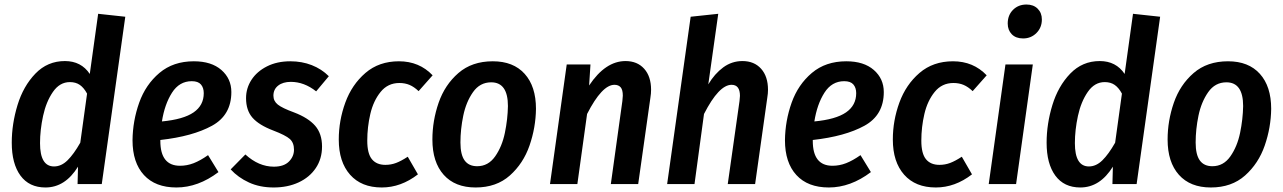

<svg xmlns="http://www.w3.org/2000/svg" viewBox="-20 -814 5674 849"><path d="M534 -740 430 0H323L325 -77Q268 15 181 15Q109 15 70.5 -37.5Q32 -90 32 -183Q32 -266 57.5 -349.5Q83 -433 136.5 -488.5Q190 -544 267 -544Q339 -544 377 -487L414 -753ZM157 -181Q157 -78 219 -78Q251 -78 278.5 -105Q306 -132 335 -183L365 -400Q351 -426 333 -438.5Q315 -451 289 -451Q244 -451 214 -407.5Q184 -364 170.5 -301.5Q157 -239 157 -181Z M1003 -407Q1003 -305 917.5 -258Q832 -211 689 -195V-191Q689 -81 776 -81Q807 -81 836.5 -92.5Q866 -104 900 -128L946 -53Q856 15 760 15Q667 15 616.5 -40Q566 -95 566 -194Q567 -280 595.5 -360Q624 -440 685 -491.5Q746 -543 837 -543Q915 -543 959 -504.5Q1003 -466 1003 -407ZM881 -402Q881 -426 868.5 -440.5Q856 -455 828 -455Q773 -455 740.5 -404Q708 -353 696 -277Q791 -286 836 -317Q881 -348 881 -402Z M1434 -477 1378 -410Q1325 -452 1266 -452Q1231 -452 1210 -435.5Q1189 -419 1189 -391Q1189 -367 1208.5 -351.5Q1228 -336 1280 -317Q1343 -293 1373.5 -258Q1404 -223 1404 -166Q1404 -112 1376.5 -71Q1349 -30 1300.5 -7.5Q1252 15 1190 15Q1129 15 1081 -7Q1033 -29 1000 -65L1065 -131Q1124 -77 1191 -77Q1235 -77 1257.5 -99.5Q1280 -122 1280 -152Q1280 -183 1261.5 -199.5Q1243 -216 1188 -237Q1125 -261 1096.5 -293.5Q1068 -326 1068 -380Q1068 -424 1092 -461Q1116 -498 1160.5 -520.5Q1205 -543 1264 -543Q1315 -543 1358.5 -526Q1402 -509 1434 -477Z M1893 -481 1831 -411Q1811 -430 1791 -438.5Q1771 -447 1746 -447Q1695 -447 1663 -407.5Q1631 -368 1617.5 -310Q1604 -252 1604 -192Q1604 -135 1624.5 -110Q1645 -85 1684 -85Q1709 -85 1731.5 -93.5Q1754 -102 1783 -121L1828 -43Q1753 15 1668 15Q1578 15 1528 -41.5Q1478 -98 1478 -197Q1478 -281 1507 -360.5Q1536 -440 1596 -491.5Q1656 -543 1744 -543Q1834 -543 1893 -481Z M1892 -197Q1892 -280 1919.5 -359.5Q1947 -439 2007 -491Q2067 -543 2159 -543Q2250 -543 2300 -487.5Q2350 -432 2350 -333Q2349 -250 2321.5 -170.5Q2294 -91 2234.5 -38Q2175 15 2083 15Q1992 15 1942 -41Q1892 -97 1892 -197ZM2226 -345Q2226 -450 2152 -450Q2102 -450 2071.5 -406.5Q2041 -363 2028.5 -302.5Q2016 -242 2016 -184Q2016 -130 2034.5 -104.5Q2053 -79 2090 -79Q2139 -79 2169.5 -122.5Q2200 -166 2212.5 -226.5Q2225 -287 2226 -345Z M2859 -417Q2859 -400 2856 -382L2802 0H2681L2732 -367Q2734 -385 2734 -391Q2734 -417 2724.5 -428Q2715 -439 2697 -439Q2642 -439 2576 -310L2533 0H2412L2486 -529H2591L2585 -436Q2657 -544 2746 -544Q2798 -544 2828.5 -510Q2859 -476 2859 -417Z M3376 -417Q3376 -401 3373 -383L3319 0H3198L3250 -367Q3252 -385 3252 -390Q3252 -439 3215 -439Q3159 -439 3093 -310L3051 0H2930L3034 -740L3156 -753L3112 -441Q3140 -488 3178 -516Q3216 -544 3263 -544Q3315 -544 3345.5 -510Q3376 -476 3376 -417Z M3888 -407Q3888 -305 3802.5 -258Q3717 -211 3574 -195V-191Q3574 -81 3661 -81Q3692 -81 3721.5 -92.5Q3751 -104 3785 -128L3831 -53Q3741 15 3645 15Q3552 15 3501.5 -40Q3451 -95 3451 -194Q3452 -280 3480.5 -360Q3509 -440 3570 -491.5Q3631 -543 3722 -543Q3800 -543 3844 -504.5Q3888 -466 3888 -407ZM3766 -402Q3766 -426 3753.5 -440.5Q3741 -455 3713 -455Q3658 -455 3625.5 -404Q3593 -353 3581 -277Q3676 -286 3721 -317Q3766 -348 3766 -402Z M4343 -481 4281 -411Q4261 -430 4241 -438.5Q4221 -447 4196 -447Q4145 -447 4113 -407.5Q4081 -368 4067.5 -310Q4054 -252 4054 -192Q4054 -135 4074.5 -110Q4095 -85 4134 -85Q4159 -85 4181.5 -93.5Q4204 -102 4233 -121L4278 -43Q4203 15 4118 15Q4028 15 3978 -41.5Q3928 -98 3928 -197Q3928 -281 3957 -360.5Q3986 -440 4046 -491.5Q4106 -543 4194 -543Q4284 -543 4343 -481Z M4473 0H4352L4426 -529H4547ZM4436 -710Q4436 -747 4459.5 -770.5Q4483 -794 4519 -794Q4550 -794 4568.5 -775.5Q4587 -757 4587 -728Q4587 -692 4563 -668Q4539 -644 4504 -644Q4472 -644 4454 -662.5Q4436 -681 4436 -710Z M5110 -740 5006 0H4899L4901 -77Q4844 15 4757 15Q4685 15 4646.5 -37.5Q4608 -90 4608 -183Q4608 -266 4633.5 -349.5Q4659 -433 4712.5 -488.5Q4766 -544 4843 -544Q4915 -544 4953 -487L4990 -753ZM4733 -181Q4733 -78 4795 -78Q4827 -78 4854.5 -105Q4882 -132 4911 -183L4941 -400Q4927 -426 4909 -438.5Q4891 -451 4865 -451Q4820 -451 4790 -407.5Q4760 -364 4746.5 -301.5Q4733 -239 4733 -181Z M5143 -197Q5143 -280 5170.5 -359.5Q5198 -439 5258 -491Q5318 -543 5410 -543Q5501 -543 5551 -487.5Q5601 -432 5601 -333Q5600 -250 5572.5 -170.5Q5545 -91 5485.5 -38Q5426 15 5334 15Q5243 15 5193 -41Q5143 -97 5143 -197ZM5477 -345Q5477 -450 5403 -450Q5353 -450 5322.5 -406.5Q5292 -363 5279.5 -302.5Q5267 -242 5267 -184Q5267 -130 5285.5 -104.5Q5304 -79 5341 -79Q5390 -79 5420.5 -122.5Q5451 -166 5463.5 -226.5Q5476 -287 5477 -345Z"/></svg>

Font: Fira Sans Condensed Medium
Style: Italic
Weight: 500
Width: 3
Italic angle: -8°
Designer: bBox Type GmbH & Carrois Corporate GbR & Edenspiekermann AG
Foundry: bBox Type GmbH & Carrois Corporate GbR & Edenspiekermann AG
Version: Version 4.301